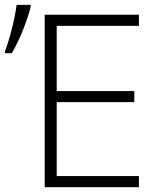

<svg xmlns="http://www.w3.org/2000/svg" viewBox="-40 -775 656 795"><path d="M535.2 0H145V-713.9H535.2V-668H194.8V-397.9H516.1V-352.1H194.8V-45.9H535.2ZM-19.5 -562.5Q-5.4 -599.1 8.3 -652.3Q22 -705.6 28.8 -754.9H86.9V-746.6Q78.1 -709 56.2 -653.3Q34.2 -597.7 8.8 -554.7H-19.5Z"/></svg>

Font: Zoram GWebM Light
Style: Regular
Weight: 300
Foundry: Ascender Corporation
Version: Version 1.000